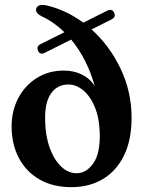

<svg xmlns="http://www.w3.org/2000/svg" viewBox="-20 -761 589 793"><path d="M137.5 -551Q129 -569.5 147 -578.5L246 -628Q203 -670 153.5 -693Q127.5 -705.5 129 -722Q129.5 -731 138.5 -736.8Q147.5 -742.5 166 -740Q208.5 -731 248.2 -712.5Q288 -694 324 -667.5L423 -717Q443 -726.5 451.5 -708.5Q460 -690.5 440 -680.5L358 -639.5Q432 -573.5 477.8 -477.8Q523.5 -382 523.5 -274.5Q523.5 -182.5 492 -118.5Q460.5 -54.5 404.5 -21.2Q348.5 12 274.5 12Q198.5 12 143.2 -19.8Q88 -51.5 58 -108.2Q28 -165 28 -239Q28 -303 55.2 -355.2Q82.5 -407.5 131.2 -438.5Q180 -469.5 243.5 -469.5Q284 -469.5 317 -453.8Q350 -438 371 -406.5Q340 -517.5 274 -597.5L164 -542.5Q145.5 -533.5 137.5 -551ZM166.5 -262.5Q167.5 -200 185.2 -150.8Q203 -101.5 232.5 -73.2Q262 -45 297.5 -45.5Q337 -46 365.5 -86.5Q394 -127 392 -209.5Q390.5 -273.5 371.5 -319Q352.5 -364.5 323.5 -388.2Q294.5 -412 262.5 -412Q216 -412 190 -374Q164 -336 166.5 -262.5Z"/></svg>

Font: Fraunces 72pt S050 SemiBold
Style: Regular
Weight: 600
Version: Version 1.000; ttfautohint (v1.8.3)